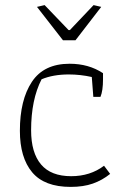

<svg xmlns="http://www.w3.org/2000/svg" viewBox="-20 -724 486 753"><path d="M125 -697 155 -704 249 -606H254L347 -704L377 -697L276 -566H227ZM58 -211Q58 -332 105 -403Q152 -474 253 -474Q328 -474 384 -437V-413Q384 -368 374 -344H346L340 -422Q295 -432 250 -432Q188 -432 143 -413Q102 -333 102 -213Q102 -125 141 -79Q180 -33 259 -33Q334 -33 388 -74L412 -42Q381 -17 344 -4Q307 9 257 9Q154 9 106 -48.5Q58 -106 58 -211Z"/></svg>

Font: Athiti Light
Style: Regular
Weight: 300
Designer: CadsonDemak Team
Foundry: CadsonDemak
Version: Version 1.032